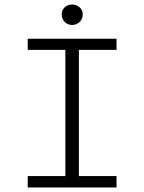

<svg xmlns="http://www.w3.org/2000/svg" viewBox="-20 -832 640 852"><path d="M253.9 -768.1Q253.9 -787.1 267.1 -799.6Q280.3 -812 299.8 -812Q319.3 -812 333.3 -799.6Q347.2 -787.1 347.2 -768.1Q347.2 -748 333.3 -734.6Q319.3 -721.2 299.8 -721.2Q280.3 -721.2 267.1 -734.6Q253.9 -748 253.9 -768.1ZM103 0V-50.8H270V-610.8H103V-660.2H497.1V-610.8H330.1V-50.8H497.1V0Z"/></svg>

Font: Office Code Pro Light
Style: Regular
Weight: 300
Designer: Nathan Rutzky & Paul D. Hunt
Foundry: Adobe Systems Incorporated
Version: Version 1.004;PS 001.004;hotconv 1.0.70;makeotf.lib2.5.58329